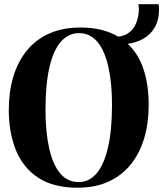

<svg xmlns="http://www.w3.org/2000/svg" viewBox="-20 -885 780 918"><path d="M350.5 12.5Q236 12.5 163.2 -35Q90.5 -82.5 56.2 -166.8Q22 -251 22 -360Q22 -446.5 43.8 -518.5Q65.5 -590.5 108.2 -643.2Q151 -696 215.5 -724.8Q280 -753.5 365.5 -753.5Q420 -753.5 464.8 -742.2Q509.5 -731 545 -710Q576 -713.5 595.5 -728Q615 -742.5 625.5 -763Q636 -783.5 640 -804.5Q644 -825.5 644 -841.5Q644 -850 643.2 -855.5Q642.5 -861 641 -865H738Q739 -859.5 739.8 -854.2Q740.5 -849 740.5 -843.5Q740.5 -788 719 -752.5Q697.5 -717 663.5 -698.8Q629.5 -680.5 590.5 -675.5Q642.5 -627 666.8 -552.2Q691 -477.5 691 -384.5Q691 -298 669.8 -225.5Q648.5 -153 605.8 -99.5Q563 -46 499.2 -16.8Q435.5 12.5 350.5 12.5ZM356.5 -14.5Q406.5 -14.5 442 -56.2Q477.5 -98 496.5 -180.5Q515.5 -263 515.5 -384.5Q515.5 -486.5 498.5 -563.5Q481.5 -640.5 446.8 -683.5Q412 -726.5 358 -726.5Q307 -726.5 271.2 -685.8Q235.5 -645 216.5 -563.8Q197.5 -482.5 197.5 -360Q197.5 -256.5 214.5 -178.5Q231.5 -100.5 266.5 -57.5Q301.5 -14.5 356.5 -14.5Z"/></svg>

Font: Merriweather 144pt
Style: Bold
Weight: 700
Version: Version 2.100